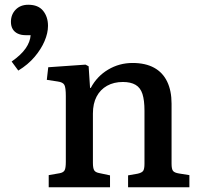

<svg xmlns="http://www.w3.org/2000/svg" viewBox="-20 -788 845 808"><path d="M185 0V-51L231 -59Q247 -62 252 -71.5Q257 -81 257 -107V-384Q257 -419 251 -430.5Q245 -442 223 -445L177 -452L183 -505L340 -516L353 -509L359 -418H362Q388 -467 435 -495Q482 -523 538 -523Q592 -523 628.5 -503Q665 -483 683.5 -444.5Q702 -406 702 -352V-99Q702 -77 708 -69Q714 -61 733 -58L777 -51V0H519V-50L559 -57Q577 -61 582.5 -69Q588 -77 588 -99V-322Q588 -366 579.5 -392.5Q571 -419 550.5 -431Q530 -443 497 -443Q459 -443 430.5 -427Q402 -411 386.5 -381.5Q371 -352 371 -310V-103Q371 -81 376 -72Q381 -63 396 -60L443 -50V0ZM57 -491 29 -529Q69 -557 88 -584.5Q107 -612 109 -640H87Q69 -640 55 -646.5Q41 -653 33.5 -665.5Q26 -678 26 -696Q26 -727 46 -747.5Q66 -768 99 -768Q141 -768 161.5 -742.5Q182 -717 182 -679Q182 -649 167.5 -615Q153 -581 125.5 -548.5Q98 -516 57 -491Z"/></svg>

Font: Literata 18pt Medium
Style: Regular
Weight: 500
Designer: Latin by Veronika Burian and Jose Scaglione. Greek by Irene Vlachou. Cyrillic by Vera Evstafieva.
Foundry: TypeTogether
Version: Version 3.103;gftools[0.9.29]